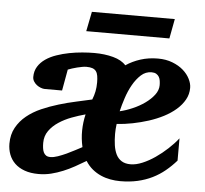

<svg xmlns="http://www.w3.org/2000/svg" viewBox="-50 -720 839 784"><g transform="rotate(5 369.5 -327.5)"><path d="M306.2 -247.1Q278.8 -239.7 250.2 -229Q221.7 -218.3 198 -202.6Q174.3 -187 159.2 -165.8Q144 -144.5 144 -116.2Q144 -105 145.3 -95.2Q146.5 -85.4 150.1 -77.6Q153.8 -69.8 160.4 -65.4Q167 -61 178.2 -61Q191.4 -61 208.3 -66.9Q225.1 -72.8 242.7 -80.8Q260.3 -88.9 276.6 -97.7Q293 -106.4 305.2 -112.8Q297.4 -146.5 297.9 -180.2Q298.3 -213.9 306.2 -247.1ZM597.2 -392.1Q597.2 -400.9 595.9 -409.9Q594.7 -418.9 590.6 -426Q586.4 -433.1 579.1 -437.5Q571.8 -441.9 560.1 -441.9Q535.6 -441.9 516.8 -424.8Q498 -407.7 483.6 -382.3Q469.2 -356.9 459.5 -327.1Q449.7 -297.4 443.8 -272Q469.2 -277.8 496.3 -289.6Q523.4 -301.3 545.9 -317.4Q568.4 -333.5 582.8 -352.5Q597.2 -371.6 597.2 -392.1ZM722.2 -392.1Q722.2 -365.7 709.7 -343.5Q697.3 -321.3 676 -302.7Q654.8 -284.2 626.5 -269.5Q598.1 -254.9 566.2 -244.6Q534.2 -234.4 501 -227.8Q467.8 -221.2 436 -219.2Q434.6 -210.9 433.8 -198.2Q433.1 -185.5 433.1 -178.2Q433.1 -153.3 436.3 -131.8Q439.5 -110.4 447.5 -94.2Q455.6 -78.1 470 -69.1Q484.4 -60.1 506.8 -60.1Q528.8 -60.1 554.9 -71Q581.1 -82 606.7 -99.6Q632.3 -117.2 656 -139.2Q679.7 -161.1 696.8 -183.1V-91.8Q676.3 -68.4 652.8 -49.1Q629.4 -29.8 601.6 -16.1Q573.7 -2.4 541.3 4.9Q508.8 12.2 470.2 12.2Q450.2 12.2 429.9 8.5Q409.7 4.9 390.9 -3.4Q372.1 -11.7 355.7 -25.1Q339.4 -38.6 327.1 -58.1Q305.2 -44.9 282.2 -32.2Q259.3 -19.5 235.6 -9.8Q211.9 0 187.3 6.1Q162.6 12.2 136.2 12.2Q103 12.2 78.6 3.4Q54.2 -5.4 38.3 -20.8Q22.5 -36.1 14.6 -56.9Q6.8 -77.6 6.8 -101.1Q6.8 -138.7 22.5 -167Q38.1 -195.3 64 -216.3Q89.8 -237.3 123.3 -252Q156.7 -266.6 192.4 -277.3Q228 -288.1 263.4 -295.7Q298.8 -303.2 328.1 -310.1Q335 -327.1 338.4 -344.2Q341.8 -361.3 341.8 -380.9Q341.8 -396.5 339.8 -408Q337.9 -419.4 332.5 -426.8Q327.1 -434.1 317.6 -437.5Q308.1 -440.9 293 -440.9Q285.6 -440.9 275.9 -439.2Q266.1 -437.5 255.4 -434.8Q244.6 -432.1 234.9 -429Q225.1 -425.8 217.8 -422.9L202.1 -335.9H130.9Q123.5 -335.9 114.5 -339.4Q105.5 -342.8 97.9 -348.6Q90.3 -354.5 85.2 -362.8Q80.1 -371.1 80.1 -380.9Q80.1 -405.3 91.6 -423.6Q103 -441.9 122.3 -455.1Q141.6 -468.3 166.5 -476.8Q191.4 -485.4 218 -490.5Q244.6 -495.6 271 -497.8Q297.4 -500 319.8 -500Q362.8 -500 397.7 -490.5Q432.6 -481 450.2 -460.9Q477.1 -479 510 -489.5Q543 -500 581.1 -500Q614.3 -500 640.6 -489.7Q667 -479.5 685.1 -463.6Q703.1 -447.8 712.6 -428.7Q722.2 -409.7 722.2 -392.1ZM620.1 -585.9H279.3L295.4 -666.5H635.3Z"/></g></svg>

Font: Charis SIL Phon
Style: Bold Italic
Weight: 700
Italic angle: -11°
Foundry: SIL International
Version: Version 5.000